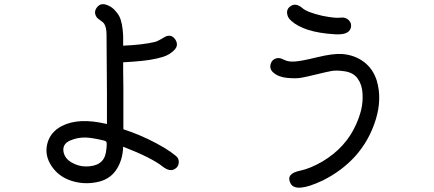

<svg xmlns="http://www.w3.org/2000/svg" viewBox="-20 -823 2040 902"><path d="M804.7 -91.8Q821.3 -80.1 819.8 -59.1Q818.4 -38.1 799.8 -28.3Q777.3 -15.6 746.1 -39.1Q694.3 -81.1 558.6 -133.8Q556.6 -69.3 524.9 -23.4Q493.2 22.5 432.6 33.2Q372.1 44.9 314 25.9Q255.9 6.8 222.7 -42Q188.5 -92.8 202.1 -147.5Q215.8 -202.1 269.5 -230.5Q349.6 -272.5 482.4 -240.2Q483.4 -310.5 480.5 -661.1Q480.5 -693.4 469.7 -710.9Q464.8 -718.8 451.2 -727.5Q437.5 -736.3 433.6 -743.2Q418.9 -765.6 434.6 -787.1Q450.2 -808.6 475.6 -801.8Q500 -794.9 516.6 -777.8Q533.2 -760.7 541 -745.1Q555.7 -715.8 558.6 -654.3Q558.6 -641.6 558.6 -608.4Q650.4 -612.3 708 -626Q716.8 -627.9 731.4 -636.2Q746.1 -644.5 755.9 -650.4Q784.2 -664.1 802.7 -638.7Q821.3 -611.3 799.3 -588.4Q777.3 -565.4 745.1 -555.7Q693.4 -539.1 603.5 -533.2L558.6 -530.3V-489.3Q559.6 -462.9 559.6 -411.1V-265.6V-215.8Q577.1 -210 598.6 -202.1Q630.9 -190.4 674.8 -169.9Q761.7 -127.9 804.7 -91.8ZM477.5 -106.4Q481.4 -129.9 481.4 -143.6Q481.4 -155.3 478.5 -158.2Q475.6 -161.1 462.9 -164.1Q412.1 -175.8 384.8 -176.8Q345.7 -178.7 309.1 -162.6Q272.5 -146.5 278.3 -110.4Q284.2 -78.1 316.4 -59.6Q348.6 -41 383.8 -41Q465.8 -41 477.5 -106.4Z M1346.7 -726.6Q1329.1 -742.2 1328.6 -763.7Q1328.1 -785.2 1349.6 -796.9Q1373 -808.6 1400.4 -785.2Q1421.9 -765.6 1493.2 -749Q1556.6 -736.3 1581.1 -740.2Q1603.5 -743.2 1618.7 -728Q1633.8 -712.9 1627.9 -691.4Q1618.2 -657.2 1550.8 -662.1Q1407.2 -670.9 1346.7 -726.6ZM1750 -444.3Q1775.4 -358.4 1745.1 -260.7Q1714.8 -163.1 1649.4 -89.8Q1585.9 -19.5 1495.1 25.4Q1368.2 85 1344.7 38.1Q1321.3 -7.8 1391.6 -21.5Q1437.5 -31.2 1495.1 -64.5Q1604.5 -129.9 1652.3 -237.3Q1668 -271.5 1676.8 -307.1Q1685.5 -342.8 1683.1 -384.3Q1680.7 -425.8 1660.2 -454.1Q1640.6 -481.4 1601.1 -487.8Q1561.5 -494.1 1536.1 -489.3Q1510.7 -484.4 1466.8 -473.6Q1422.9 -462.9 1397 -458Q1371.1 -453.1 1329.6 -457Q1288.1 -460.9 1263.7 -482.4Q1245.1 -499 1251.5 -522Q1257.8 -544.9 1282.2 -549.8Q1290 -550.8 1296.4 -549.3Q1302.7 -547.9 1311.5 -543.5Q1320.3 -539.1 1324.2 -538.1Q1340.8 -532.2 1367.2 -534.2Q1396.5 -536.1 1470.7 -554.2Q1544.9 -572.3 1587.9 -569.3Q1646.5 -564.5 1689.5 -532.2Q1732.4 -500 1750 -444.3Z"/></svg>

Font: irohamaru Regular
Style: Regular
Weight: 400
Designer: [Source Han Sans]
Ryoko NISHIZUKA  (kana & ideographs); Paul D. Hunt (Latin, Greek & Cyrillic); Wenlong ZHANG  (bopomofo
Version: Version 1.00